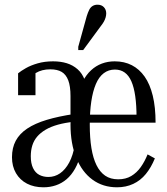

<svg xmlns="http://www.w3.org/2000/svg" viewBox="-20 -787 711 817"><path d="M296 -302V-269Q257 -265 226.5 -256.5Q196 -248 174 -235Q152 -222 138 -205.5Q124 -189 117.5 -168Q111 -147 111 -122Q111 -92 120.5 -72Q130 -52 147 -43Q164 -34 186 -34Q213 -34 235.5 -49.5Q258 -65 274.5 -95.5Q291 -126 299 -174L324 -134Q315 -97 299.5 -69.5Q284 -42 263.5 -24.5Q243 -7 218 1.5Q193 10 165 10Q125 10 95 -5.5Q65 -21 48 -50Q31 -79 31 -118Q31 -158 47 -188Q63 -218 96 -240Q129 -262 179 -277Q229 -292 296 -302ZM206 -526Q238 -526 264 -518Q290 -510 310 -492.5Q330 -475 340.5 -446.5Q351 -418 351 -378L280 -271V-378Q280 -420 270.5 -445Q261 -470 242.5 -481Q224 -492 194 -492Q158 -492 132.5 -476.5Q107 -461 90 -434Q90 -451 93.5 -461.5Q97 -472 103 -478Q109 -484 116.5 -486.5Q124 -489 131 -489V-382H57V-475Q69 -485 90 -497Q111 -509 140.5 -517.5Q170 -526 206 -526ZM483 -24Q515 -24 538.5 -38Q562 -52 579 -76Q596 -100 608 -130L639 -113Q623 -74 600.5 -46.5Q578 -19 547 -4.5Q516 10 478 10Q418 10 373.5 -22.5Q329 -55 304.5 -115.5Q280 -176 280 -257Q280 -277 282.5 -293.5Q285 -310 289.5 -323.5Q294 -337 299 -349Q304 -361 309 -372Q317 -412 332 -440.5Q347 -469 367.5 -488Q388 -507 413.5 -516.5Q439 -526 468 -526Q509 -526 541 -509.5Q573 -493 595.5 -461Q618 -429 630 -380Q642 -331 642 -265H340V-299H582L561 -287Q561 -339 555.5 -377.5Q550 -416 539 -441Q528 -466 510.5 -478.5Q493 -491 469 -491Q442 -491 421.5 -475.5Q401 -460 388 -429.5Q375 -399 368.5 -355.5Q362 -312 362 -256Q362 -200 369 -157Q376 -114 390.5 -84.5Q405 -55 427.5 -39.5Q450 -24 483 -24ZM349 -718Q354 -734 359.5 -745Q365 -756 374 -761.5Q383 -767 395 -767Q412 -767 422 -756.5Q432 -746 432 -730Q432 -722 429.5 -713Q427 -704 422 -695Q417 -686 409 -676L334 -574H313V-588Z"/></svg>

Font: Roboto Serif 120pt ExtraCondensed
Style: Regular
Weight: 400
Width: 2
Designer: Greg Gazdowicz
Foundry: Commercial Type
Version: Version 1.008